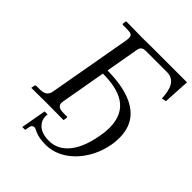

<svg xmlns="http://www.w3.org/2000/svg" viewBox="-235 -770 1088 1088"><g transform="rotate(45 309.5 -226.0)"><path d="M566 -93C570 -114 571 -135 571 -153C571 -340 390 -373 253 -374L288 -573C292 -600 308 -606 330 -606H496C561 -606 580 -553 583 -480L610 -485L619 -645H338L260 -644C247 -644 235 -645 133 -646L130 -644L127 -626C126 -621 129 -618 134 -618H164C198 -618 209 -612 209 -591C209 -586 208 -580 208 -573L119 -71C113 -41 96 -27 57 -27H30C26 -27 21 -24 21 -19L17 0L19 1C19 1 106 0 145 0C181 0 273 1 273 1L276 0L279 -19C280 -24 278 -27 273 -27H247C211 -27 198 -39 198 -60C198 -63 199 -67 199 -71L247 -343C381 -343 491 -303 491 -152C491 -131 489 -108 484 -83C455 86 376 143 301 143C254 143 225 129 208 110C195 96 188 78 188 58C188 53 188 47 189 42H165L138 194H161C162 189 167 160 170 155C172 152 179 146 189 146C204 146 222 172 304 172C430 172 540 54 566 -93Z"/></g></svg>

Font: Libertinus Serif
Style: Italic
Weight: 400
Italic angle: -12°
Designer: Philipp H. Poll, Khaled Hosny
Foundry: Caleb Maclennan
Version: Version 7.050;RELEASE